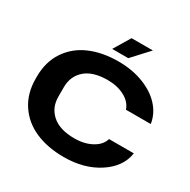

<svg xmlns="http://www.w3.org/2000/svg" viewBox="-200 -1107 1289 1304"><g transform="rotate(30 444.0 -455.0)"><path d="M386.2 -791 463.9 -919.9H630.9L512.2 -791ZM467.8 9.8Q340.8 9.8 244.4 -32.2Q147.9 -74.2 92.5 -158Q37.1 -241.7 37.1 -356.9V-372.1Q37.1 -487.3 92.5 -571Q147.9 -654.8 244.4 -696.8Q340.8 -738.8 467.8 -738.8Q575.7 -738.8 663.6 -704.8Q751.5 -670.9 804.4 -612.3Q857.4 -553.7 868.2 -480H673.8Q656.7 -531.7 600.1 -562.3Q543.5 -592.8 466.8 -592.8Q351.6 -592.8 291.7 -540.3Q231.9 -487.8 231.9 -401.9V-327.1Q231.9 -241.7 292 -189Q352.1 -136.2 466.8 -136.2Q545.4 -136.2 602.5 -167.7Q659.7 -199.2 673.8 -250H868.2Q851.6 -137.7 739.3 -64Q627 9.8 467.8 9.8Z"/></g></svg>

Font: Hubot Sans Expanded
Style: Bold
Weight: 700
Width: 7
Designer: Deni Anggara
Foundry: GitHub
Version: Version 1.001;gftools[0.9.31]